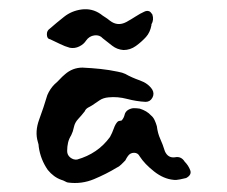

<svg xmlns="http://www.w3.org/2000/svg" viewBox="-20 -410 504 426"><path d="M318 -378Q322 -366 316 -356V-354Q313 -338 304 -328Q294 -317 281.5 -308Q269 -299 254 -299Q240 -300 229 -308.5Q218 -317 208 -325Q201 -333 189.5 -331.5Q178 -330 171 -320Q166 -312 156 -307Q146 -302 135 -304Q124 -307 113 -312.5Q102 -318 91 -323Q84 -324 84 -334Q84 -342 90 -346Q106 -360 122.5 -373Q139 -386 161 -389Q184 -392 203 -379Q208 -375 213 -372Q218 -369 224 -364Q241 -351 260 -361Q271 -367 281 -373.5Q291 -380 300 -384Q306 -387 311 -385Q314 -384 318 -378ZM393 -15Q389 -14 379.5 -12Q370 -10 365 -11Q343 -13 322 -29.5Q301 -46 290 -63Q286 -71 277.5 -71Q269 -71 264 -64Q261 -60 258 -54Q254 -50 249 -45Q244 -40 239 -38Q216 -24 188.5 -12.5Q161 -1 131 -5Q129 -5 124.5 -7.5Q120 -10 116 -11Q99 -17 86 -33Q70 -56 66 -84Q66 -87 65.5 -89.5Q65 -92 64 -95Q57 -118 67 -145Q77 -172 85 -199Q91 -213 101 -223Q107 -228 112.5 -234Q118 -240 124 -245Q141 -260 163 -260Q184 -259 203 -257Q222 -255 241 -251Q252 -249 258 -246Q272 -238 290.5 -231.5Q309 -225 318 -211Q323 -202 318 -193Q313 -184 303 -184Q283 -185 262 -190.5Q241 -196 221 -194Q209 -193 201 -187.5Q193 -182 184 -176Q180 -174 175 -171Q170 -168 168 -163Q161 -154 153.5 -146Q146 -138 144 -128Q143 -123 141.5 -118.5Q140 -114 138 -110Q133 -102 131 -93.5Q129 -85 129 -75Q129 -66 136 -60.5Q143 -55 151 -56Q197 -69 224 -106Q229 -115 232.5 -125Q236 -135 241 -140Q243 -142 246.5 -142Q250 -142 251 -144Q255 -149 256.5 -155.5Q258 -162 264 -166Q271 -170 277 -170Q283 -170 290 -169Q306 -164 315 -154Q320 -150 323 -143.5Q326 -137 328 -130Q330 -114 335.5 -102Q341 -90 346 -74Q353 -59 368 -61Q382 -64 390 -51Q398 -43 402 -32.5Q406 -22 393 -15Z"/></svg>

Font: Slackside One
Style: Regular
Weight: 400
Version: Version 1.000